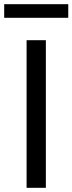

<svg xmlns="http://www.w3.org/2000/svg" viewBox="-40 -897 346 917"><path d="M87 0V-705H179V0ZM-20 -812V-877H286V-812Z"/></svg>

Font: Nunito Sans 10pt SemiCondensed Medium
Style: Regular
Weight: 500
Width: 4
Designer: Vernon Adams
Foundry: Vernon Adams
Version: Version 3.101;gftools[0.9.27]